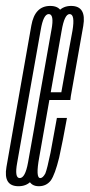

<svg xmlns="http://www.w3.org/2000/svg" viewBox="-43 -626 303 648"><path d="M19.5 2.5Q71 2.5 82.5 -62.2Q94 -127 125.5 -300.5Q155.5 -474 167 -540Q178.5 -606 126.5 -606Q74.5 -606 62.8 -540Q51 -474 20.5 -300.5Q-10 -127.5 -21.2 -62.5Q-32.5 2.5 19.5 2.5ZM23.5 -25Q5.5 -25 15 -76.8Q24.5 -128.5 54.5 -300.5Q85.5 -472.5 94.5 -525.5Q103.5 -578.5 121.5 -578.5Q140.5 -578.5 130.8 -525.8Q121 -473 91.5 -300.5Q61 -129 51.5 -77Q42 -25 23.5 -25ZM88 2.5 93 -25Q76.5 -25 89.5 -95.5Q101.5 -166 126 -302Q155 -465 165 -522Q174.5 -578.5 192 -578.5Q211 -578.5 201.5 -522Q191 -467 164 -314.5H122.5L118 -288.5H194.5Q195.5 -295.5 196 -301.5Q226 -470.5 238 -538.5Q249.5 -606 197 -606Q145 -606 132.5 -536Q120.5 -466 91 -302Q68 -166.5 52.5 -81.5Q37.5 2.5 88 2.5ZM93 -25 88 2.5Q113.5 2.5 128.5 -17Q142.5 -37 156.5 -93.5Q169 -150 183 -228H149Q137.5 -165 127.5 -110.5Q116.5 -57 110 -40.5Q101.5 -25 93 -25Z"/></svg>

Font: Anybody UltraCondensed ExtraLight
Style: Italic
Weight: 250
Width: 1
Italic angle: -10°
Version: Version 1.113;gftools[0.9.25]